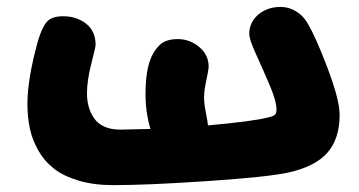

<svg xmlns="http://www.w3.org/2000/svg" viewBox="-20 -501 1036 554"><path d="M307.1 33.2Q251 33.2 207.3 20.3Q163.6 7.3 136 -14.2Q108.4 -35.6 90.8 -66.4Q73.2 -97.2 66.2 -130.1Q59.1 -163.1 59.1 -201.2Q59.1 -273.9 89.8 -383.8Q101.1 -421.9 115.2 -438Q129.4 -454.1 162.1 -454.1Q201.2 -454.1 228.5 -432.6Q255.9 -411.1 255.9 -371.1Q255.9 -366.2 243.4 -317.1Q231 -268.1 231 -231.9Q231 -211.4 235.8 -193.6Q240.7 -175.8 251.2 -160.2Q261.7 -144.5 281 -135.7Q300.3 -127 327.1 -127Q345.7 -127 414.1 -128.9Q399.9 -177.2 399.9 -228Q399.9 -299.8 417 -336.9Q422.4 -348.1 427 -355Q431.6 -361.8 440.2 -370.6Q448.7 -379.4 462.2 -383.8Q475.6 -388.2 493.2 -388.2Q527.3 -388.2 554.7 -365.5Q582 -342.8 582 -309.1Q582 -299.8 575.4 -269.8Q568.8 -239.7 568.8 -219.2Q568.8 -202.1 574.2 -174.8Q579.6 -147.5 580.1 -139.2Q710.9 -150.9 752.9 -162.1Q767.1 -165 772.5 -169.4Q777.8 -173.8 777.8 -184.1Q777.8 -209 758.1 -255.4Q738.3 -301.8 718.8 -344.5Q699.2 -387.2 699.2 -402.8Q699.2 -436.5 725.1 -458.7Q751 -481 790 -481Q813 -481 833.5 -468.8Q854 -456.5 866.2 -436Q890.6 -396 925.3 -304.2Q960 -212.4 960 -169.9Q960 -100.6 924.6 -60.3Q889.2 -20 811 -2.9Q751.5 9.8 578.9 21.5Q406.2 33.2 307.1 33.2Z"/></svg>

Font: Shantell Sans Irregular Bouncy
Style: Regular
Weight: 800
Designer: Stephen Nixon, Anya Danilova, Shantell Martin
Foundry: Arrow Type
Version: Version 1.006;[9816181b4]